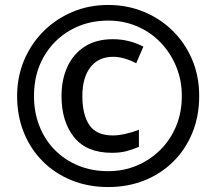

<svg xmlns="http://www.w3.org/2000/svg" viewBox="-20 -744 872 774"><path d="M431 -128Q329 -128 278.5 -191Q228 -254 228 -357Q228 -424 252 -475.5Q276 -527 322 -556.5Q368 -586 435 -586Q500 -586 558 -556L529 -489Q479 -515 436 -515Q377 -515 344.5 -473Q312 -431 312 -357Q312 -281 340.5 -239.5Q369 -198 435 -198Q458 -198 486.5 -204.5Q515 -211 540 -221V-152Q516 -142 491 -135Q466 -128 431 -128ZM416 10Q336 10 269 -17Q202 -44 152.5 -93.5Q103 -143 76 -210Q49 -277 49 -357Q49 -433 76.5 -499.5Q104 -566 154 -616.5Q204 -667 271 -695.5Q338 -724 416 -724Q492 -724 558.5 -697Q625 -670 675.5 -620.5Q726 -571 754.5 -504Q783 -437 783 -357Q783 -277 756 -210Q729 -143 679.5 -93.5Q630 -44 563 -17Q496 10 416 10ZM416 -54Q478 -54 531.5 -76.5Q585 -99 626 -139.5Q667 -180 690 -235.5Q713 -291 713 -357Q713 -420 690.5 -475Q668 -530 628 -572Q588 -614 533.5 -637.5Q479 -661 416 -661Q331 -661 263 -622Q195 -583 156 -514.5Q117 -446 117 -357Q117 -291 139 -235.5Q161 -180 201 -139.5Q241 -99 295.5 -76.5Q350 -54 416 -54Z"/></svg>

Font: Noto Sans New Tai Lue
Style: Regular
Weight: 400
Designer: Monotype Design Team
Foundry: Monotype Imaging Inc.
Version: Version 2.003